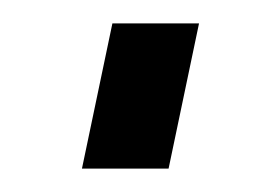

<svg xmlns="http://www.w3.org/2000/svg" viewBox="-20 -389 239 164"><path d="M50 -245 76 -369H150L124 -245Z"/></svg>

Font: Raleway Thin Medium
Style: Italic
Weight: 500
Italic angle: -12°
Version: Version 4.026